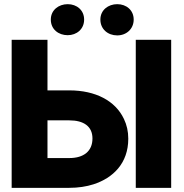

<svg xmlns="http://www.w3.org/2000/svg" viewBox="-20 -902 882 922"><path d="M36 0H313C355 0 395 -6 429 -17C522 -47 596 -117 596 -236C596 -271 589 -302 575 -331C534 -418 439 -468 313 -468H208V-711H36ZM208 -143V-324H313C381 -324 424 -296 424 -237C424 -176 382 -143 313 -143ZM224 -808C224 -761 261 -733 305 -733C348 -733 384 -762 384 -808C384 -853 349 -882 305 -882C262 -882 224 -854 224 -808ZM462 -808C462 -762 498 -732 543 -732C587 -732 622 -763 622 -808C622 -853 587 -882 543 -882C500 -882 462 -854 462 -808ZM632 0H802V-711H632Z"/></svg>

Font: Asimov Pro
Style: Ult
Weight: 900
Designer: Google
Version: Version 2.000980; 2014